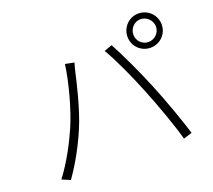

<svg xmlns="http://www.w3.org/2000/svg" viewBox="-130 -965 1260 1134"><g transform="rotate(-20 500.0 -398.0)"><path d="M772 -684C772 -723 803 -756 842 -756C881 -756 914 -723 914 -684C914 -645 881 -613 842 -613C803 -613 772 -645 772 -684ZM735 -684C735 -624 783 -577 842 -577C902 -577 950 -624 950 -684C950 -744 902 -792 842 -792C783 -792 735 -744 735 -684ZM233 -294C198 -214 144 -110 80 -26L132 -4C191 -87 243 -184 280 -272C326 -380 361 -535 374 -592C379 -612 383 -630 389 -649L333 -660C319 -552 276 -394 233 -294ZM725 -343C767 -238 819 -96 843 -5L897 -22C871 -107 818 -257 775 -360C730 -471 668 -600 630 -670L580 -652C624 -579 684 -445 725 -343Z"/></g></svg>

Font: Noto Sans CJK JP Light
Style: Regular
Weight: 300
Designer: Ryoko NISHIZUKA (kana & ideographs); Paul D. Hunt (Latin, Greek & Cyrillic); Wenlong ZHANG (bopomofo); Sandoll Communica
Foundry: Adobe Systems Incorporated
Version: Version 1.004;PS 1.004;hotconv 1.0.82;makeotf.lib2.5.63406